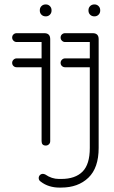

<svg xmlns="http://www.w3.org/2000/svg" viewBox="-20 -658 517 868"><path d="M55 -354Q47 -354 41 -359.5Q35 -365 35 -374Q35 -382 41 -388Q47 -394 55 -394H168V-468H55Q47 -468 41 -474Q35 -480 35 -488Q35 -497 41 -502.5Q47 -508 55 -508H180Q207 -508 207 -481V-20Q207 -11 201 -5.5Q195 0 187 0Q168 0 168 -20V-354ZM160 -612Q160 -623 167.5 -630.5Q175 -638 187 -638Q198 -638 205.5 -630.5Q213 -623 213 -612V-610Q213 -599 205.5 -591.5Q198 -584 187 -584Q175 -584 167.5 -591.5Q160 -599 160 -610ZM274 -354Q266 -354 260 -359.5Q254 -365 254 -374Q254 -382 260 -388Q266 -394 274 -394H386V-468H274Q266 -468 260 -474Q254 -480 254 -488Q254 -497 260 -502.5Q266 -508 274 -508H399Q426 -508 426 -481V11Q426 101 379.5 145.5Q333 190 257 190H246Q225 190 203.5 183.5Q182 177 164 163Q155 157 155 147Q155 139 160.5 133.5Q166 128 174 128Q179 128 185 131Q214 151 246 151H257Q320 151 353 118Q386 85 386 11V-354ZM380 -612Q380 -623 387.5 -630.5Q395 -638 407 -638Q418 -638 425.5 -630.5Q433 -623 433 -612V-610Q433 -599 425.5 -591.5Q418 -584 407 -584Q395 -584 387.5 -591.5Q380 -599 380 -610Z"/></svg>

Font: Libertine Sup Light
Style: Regular
Weight: 300
Designer: Bastien Sozeau
Foundry: NBR — Bastien Sozeau
Version: Version 2.003; ttfautohint (v1.8.4.7-5d5b);gftools[0.9.33]